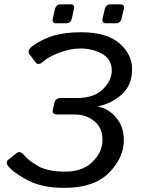

<svg xmlns="http://www.w3.org/2000/svg" viewBox="-20 -866 661 900"><path d="M23.9 -80.6Q2 -103.5 19.5 -117.7L57.1 -147.9Q75.2 -162.1 95.7 -135.7Q112.8 -114.3 158.2 -87.9Q203.6 -61.5 285.2 -61.5Q367.7 -61.5 414.1 -107.7Q460.4 -153.8 460.4 -210.4Q460.4 -266.6 422.1 -298.1Q383.8 -329.6 327.6 -329.6H249.5Q222.7 -329.6 227.5 -350.6L235.4 -384.8Q240.2 -406.7 267.1 -406.7H342.3Q421.4 -406.7 462.6 -448Q503.9 -489.3 503.9 -535.2Q503.9 -588.9 458.5 -613.8Q413.1 -638.7 358.4 -638.7Q309.1 -638.7 257.6 -618.9Q206.1 -599.1 182.6 -577.6Q159.7 -556.6 147 -573.7L118.7 -611.3Q104.5 -629.9 133.3 -650.9Q176.3 -682.1 229.5 -698.5Q282.7 -714.8 360.8 -714.8Q479 -714.8 539.1 -663.6Q599.1 -612.3 599.1 -542Q599.1 -467.3 551.5 -424.1Q503.9 -380.9 440.9 -368.2L440.4 -366.2Q490.7 -356 525.6 -313.5Q560.5 -271 560.5 -208.5Q560.5 -127.4 491.2 -56.4Q421.9 14.6 281.7 14.6Q180.2 14.6 115.7 -18.3Q51.3 -51.3 23.9 -80.6ZM244.6 -756.8Q222.7 -756.8 227.5 -778.8L237.8 -823.7Q243.2 -845.7 265.1 -845.7H310.1Q332 -845.7 326.7 -823.7L316.4 -778.8Q311.5 -756.8 289.6 -756.8ZM478 -756.8Q456.1 -756.8 460.9 -778.8L471.2 -823.7Q476.6 -845.7 498.5 -845.7H543.5Q565.4 -845.7 560.1 -823.7L549.8 -778.8Q544.9 -756.8 522.9 -756.8Z"/></svg>

Font: Istok Web
Style: BoldItalic
Weight: 700
Italic angle: -13°
Designer: Andrey V. Panov
Foundry: Andrey V. Panov
Version: Version 1.0.2g